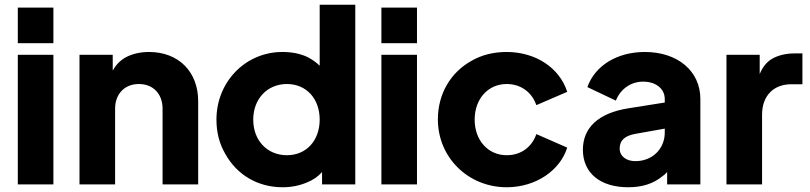

<svg xmlns="http://www.w3.org/2000/svg" viewBox="-20 -777 3412 809"><path d="M205 -595V-745H55V-595ZM205 0V-546H55V0Z M465 0V-319C465 -382 506 -423 565 -423C625 -423 665 -382 665 -319V0H815V-351C815 -475 732 -558 608 -558C570 -558 537 -550 509 -535C486 -522 468 -503 455 -480V-546H315V0Z M1171 12C1208 12 1243 5 1275 -9C1300 -19 1320 -33 1337 -52V0H1477V-757H1327V-500C1313 -514 1296 -526 1277 -536C1246 -551 1210 -558 1170 -558C1014 -558 892 -432 892 -273C892 -220 904 -172 929 -129C977 -42 1064 12 1171 12ZM1189 -123C1106 -123 1047 -185 1047 -273C1047 -360 1106 -423 1189 -423C1271 -423 1327 -361 1327 -273C1327 -185 1271 -123 1189 -123Z M1737 -595V-745H1587V-595ZM1737 0V-546H1587V0Z M2115 12C2238 12 2340 -59 2370 -155L2240 -212C2221 -157 2175 -123 2115 -123C2037 -123 1980 -185 1980 -273C1980 -361 2037 -423 2115 -423C2174 -423 2221 -389 2240 -334L2370 -390C2338 -491 2237 -558 2115 -558C2060 -558 2011 -546 1967 -521C1879 -472 1825 -382 1825 -274C1825 -113 1953 12 2115 12Z M2627 12C2686 12 2733 -3 2772 -35C2779 -40 2785 -45 2791 -52V0H2931V-360C2931 -478 2835 -558 2697 -558C2581 -558 2487 -501 2455 -410L2575 -353C2594 -401 2637 -433 2690 -433C2746 -433 2781 -401 2781 -360V-345L2630 -321C2499 -301 2436 -237 2436 -146C2436 -48 2509 12 2627 12ZM2781 -235V-218C2781 -152 2731 -98 2657 -98C2620 -98 2591 -118 2591 -151C2591 -187 2614 -205 2657 -213Z M3191 0V-294C3191 -375 3241 -422 3314 -422H3361V-552H3329C3291 -552 3258 -544 3231 -528C3210 -515 3193 -494 3181 -465V-546H3041V0Z"/></svg>

Font: Plus Jakarta Sans ExtraBold
Style: Regular
Weight: 800
Designer: Gumpita Rahayu
Foundry: Tokotype
Version: Version 2.071;gftools[0.9.30]